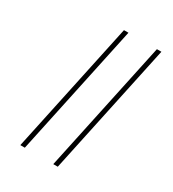

<svg xmlns="http://www.w3.org/2000/svg" viewBox="-184 -862 869 964"><g transform="rotate(30 251.0 -380.0)"><path d="M86 0 248 -760H274L112 0ZM277 0 439 -760H465L303 0Z"/></g></svg>

Font: Noto Sans Disp Thin
Style: Italic
Weight: 100
Italic angle: -12°
Designer: Monotype Design Team
Foundry: Monotype Imaging Inc.
Version: Version 2.000;GOOG;noto-source:20170915:90ef993387c0